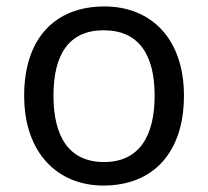

<svg xmlns="http://www.w3.org/2000/svg" viewBox="-20 -566 645 596"><path d="M551 -269C551 -446 449 -546 304 -546C150 -546 55 -446 55 -269C55 -91 159 10 301 10C454 10 551 -91 551 -269ZM146 -269C146 -396 193 -472 302 -472C411 -472 460 -396 460 -269C460 -142 411 -63 303 -63C194 -63 146 -142 146 -269Z"/></svg>

Font: Noto Sans Syriac Western
Style: Regular
Weight: 400
Designer: Patrick Giasson and the Monotype Design Team
Foundry: Monotype Imaging Inc.
Version: Version 3.000